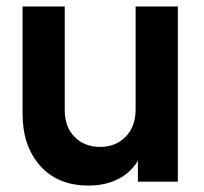

<svg xmlns="http://www.w3.org/2000/svg" viewBox="-20 -564 633 596"><path d="M255 12Q306 12 345.5 -7.5Q385 -27 408 -65V0H532V-544H401V-225Q401 -171 370 -139.5Q339 -108 291 -108Q242 -108 211.5 -139Q181 -170 181 -222V-544H50V-211Q50 -111 104.5 -49.5Q159 12 255 12Z"/></svg>

Font: Plus Jakarta Sans
Style: Bold
Weight: 700
Designer: Gumpita Rahayu
Foundry: Tokotype
Version: Version 2.004; ttfautohint (v1.8.3)